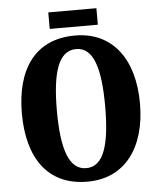

<svg xmlns="http://www.w3.org/2000/svg" viewBox="-58 -902 800 962"><g transform="rotate(-5 342.0 -421.0)"><path d="M221 -769H463V-852H221ZM343 10C533 10 639 -137 639 -358C639 -580 533 -725 344 -725C142 -725 45 -580 45 -359C45 -137 142 10 343 10ZM343 -58C254 -58 221 -169 221 -358C221 -547 254 -657 344 -657C432 -657 464 -547 464 -358C464 -169 432 -58 343 -58Z"/></g></svg>

Font: Noto Serif Myanmar ExtraCondensed Black
Style: Regular
Weight: 900
Width: 2
Designer: Ben Mitchell and the Monotype Design Team
Foundry: Monotype Imaging Inc.
Version: Version 2.106